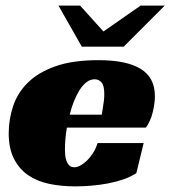

<svg xmlns="http://www.w3.org/2000/svg" viewBox="-20 -655 606 683"><path d="M218 -201Q214 -179 212.5 -159Q211 -139 211 -123Q211 -114 212 -103Q213 -92 216.5 -82.5Q220 -73 226.5 -66.5Q233 -60 245 -60Q254 -60 265.5 -66Q277 -72 288.5 -83Q300 -94 310.5 -110Q321 -126 327 -146H491L465 -39Q445 -26 419 -17Q393 -8 364 -2.5Q335 3 305 5.5Q275 8 248 8Q198 8 155 -1Q112 -10 80 -32Q48 -54 29.5 -90.5Q11 -127 11 -181Q11 -230 26.5 -277Q42 -324 78.5 -360.5Q115 -397 176.5 -419Q238 -441 330 -441Q430 -441 480.5 -410Q531 -379 531 -313Q531 -286 523 -254.5Q515 -223 499 -201ZM351 -320Q351 -351 341 -362Q331 -373 317 -373Q301 -373 287.5 -362.5Q274 -352 263 -334.5Q252 -317 243 -294.5Q234 -272 228 -247H342Q344 -259 346 -272Q348 -283 349.5 -296Q351 -309 351 -320ZM566 -635 420 -489H271L188 -635H265L348 -543L480 -635Z"/></svg>

Font: Racing Sans One
Style: Regular
Weight: 400
Designer: Pablo Impallari, Rodrigo Fuenzalida
Foundry: Pablo Impallari, Rodrigo Fuenzalida
Version: Version 1.001; ttfautohint (v0.8) -G 200 -r 50